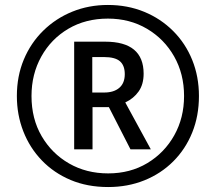

<svg xmlns="http://www.w3.org/2000/svg" viewBox="-20 -795 871 774"><path d="M416 -41Q332 -41 264.5 -69.5Q197 -98 148.5 -148.5Q100 -199 74 -265.5Q48 -332 48 -408Q48 -488 76 -555Q104 -622 154.5 -671.5Q205 -721 271.5 -748Q338 -775 415 -775Q494 -775 561 -747.5Q628 -720 678 -670Q728 -620 755 -553Q782 -486 782 -408Q782 -328 755 -261Q728 -194 678.5 -144.5Q629 -95 562 -68Q495 -41 416 -41ZM416 -96Q505 -96 574 -137.5Q643 -179 682.5 -249.5Q722 -320 722 -408Q722 -497 682 -567.5Q642 -638 572.5 -679Q503 -720 415 -720Q325 -720 255.5 -679Q186 -638 146.5 -567Q107 -496 107 -408Q107 -316 148 -246Q189 -176 258.5 -136Q328 -96 416 -96ZM279 -193V-627H404Q559 -627 559 -498Q559 -455 539 -426.5Q519 -398 485 -382L588 -193H506L419 -363H353V-193ZM400 -422Q439 -422 461 -441Q483 -460 483 -496Q483 -531 463.5 -548Q444 -565 399 -565H352V-422Z"/></svg>

Font: Noto Sans Tamil UI Condensed Medium
Style: Regular
Weight: 500
Width: 3
Designer: Jelle Bosma - Monotype Design Team
Foundry: Monotype Imaging Inc.
Version: Version 2.004; ttfautohint (v1.8.4.7-5d5b)